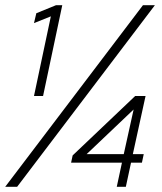

<svg xmlns="http://www.w3.org/2000/svg" viewBox="-28 -720 623 740"><path d="M422 0 442 -93H246L252 -121L493 -350H533L484 -126H526L519 -93H477L457 0ZM306 -126H449L487 -298ZM103 -350 168 -657 103 -631 112 -669 188 -700H212L138 -350ZM-8 0 523 -700H569L38 0Z"/></svg>

Font: Red Hat Display
Style: Italic
Weight: 300
Italic angle: -12°
Designer: Pentagram, MCKL
Foundry: Pentagram, MCKL
Version: Version 1.023